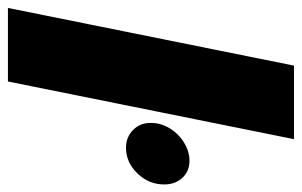

<svg xmlns="http://www.w3.org/2000/svg" viewBox="-172 -618 779 496"><g transform="rotate(90 218.0 -369.5)"><path d="M139 -739H329L180 0H-10ZM287 -369Q287 -395 301 -418Q315 -441 338 -455Q361 -469 385 -469Q412 -469 429 -450.5Q446 -432 446 -404Q446 -364 417.5 -334.5Q389 -305 351 -305Q324 -305 305.5 -323Q287 -341 287 -369Z"/></g></svg>

Font: Readiness ExtraBold
Style: Italic
Weight: 800
Italic angle: -12°
Designer: Katatrad Team
Foundry: CadsonDemak
Version: Version 1.00;January 16, 2020;FontCreator 12.0.0.2550 64-bit